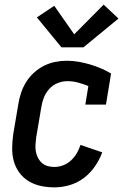

<svg xmlns="http://www.w3.org/2000/svg" viewBox="-20 -800 540 828"><path d="M215 8Q185 8 156.5 2Q128 -4 104 -18.5Q80 -33 63.5 -55.5Q47 -78 39.5 -105Q32 -132 32.5 -162Q33 -192 37 -221L59 -351Q63 -376 71 -400Q79 -424 93 -446.5Q107 -469 127 -487Q147 -505 170 -516.5Q193 -528 218 -533Q243 -538 268 -538Q294 -538 319.5 -533.5Q345 -529 368.5 -522Q392 -515 414.5 -505.5Q437 -496 459 -483L437 -349H348L361 -429Q339 -438 316.5 -444Q294 -450 270 -450Q249 -450 228 -441.5Q207 -433 192 -416Q177 -399 169 -378.5Q161 -358 158 -337L136 -207Q134 -192 133 -176.5Q132 -161 134.5 -147Q137 -133 143.5 -120Q150 -107 160.5 -97.5Q171 -88 185 -84Q199 -80 215 -80Q233 -80 252 -87Q271 -94 286 -108Q301 -122 311 -139Q321 -156 327 -175L421 -143Q409 -111 389 -82Q369 -53 341 -32Q313 -11 280 -1.5Q247 8 215 8ZM245 -596 139 -725 214 -775 300 -652 427 -780 491 -720 340 -596Z"/></svg>

Font: Iosevka Slab Semibold
Style: Italic
Weight: 600
Italic angle: -9°
Monospace: yes
Designer: Belleve Invis
Foundry: Belleve Invis
Version: Version 11.1.1; ttfautohint (v1.8.3)